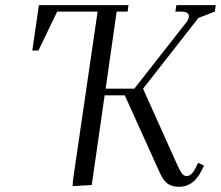

<svg xmlns="http://www.w3.org/2000/svg" viewBox="-20 -722 862 749"><path d="M106 -524.9 131.8 -702.1H481L478 -676.8H435.1L392.1 -376H503.9L708 -636.2Q716.8 -648.4 716.8 -659.2Q716.8 -676.8 685.1 -676.8H664.1L668 -702.1H821.8L817.9 -676.8L753.9 -651.9L538.1 -376L670.9 -80.1Q682.1 -55.2 689.9 -45.2Q697.8 -35.2 708 -35.2Q727.1 -35.2 742.2 -64.9L752.9 -86.9L775.9 -76.2L765.1 -54.2Q733.9 6.8 679.2 6.8Q650.9 6.8 634 -5.4Q617.2 -17.6 603 -48.8L466.8 -350.1H388.2L337.9 0L263.2 3.9L265.1 -22L360.8 -676.8H203.1L129.9 -524.9Z"/></svg>

Font: Dihjauti S
Style: Italic
Weight: 400
Italic angle: -9°
Designer: T. Christopher White
Version: Version 3.0.0